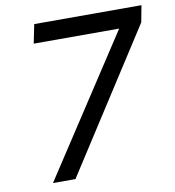

<svg xmlns="http://www.w3.org/2000/svg" viewBox="-79 -770 765 841"><g transform="rotate(-10 303.0 -350.0)"><path d="M606 -700 592 -626 189 0H89L492 -616H112L129 -700Z"/></g></svg>

Font: Albert Sans Medium
Style: Italic
Weight: 500
Italic angle: -11.25°
Designer: Andreas Rasmussen
Foundry: a.Foundry
Version: Version 1.025